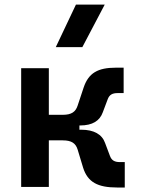

<svg xmlns="http://www.w3.org/2000/svg" viewBox="-20 -815 626 837"><path d="M72.3 0H192.9V-203.1H253.9C292.5 -203.1 310.1 -189.9 318.4 -163.1L342.3 -84C362.3 -20.5 406.7 2.4 490.2 2.4H523.9V-108.4H502.9C479.5 -108.4 466.8 -115.7 459.5 -134.8L438 -191.9C424.8 -229.5 389.2 -249.5 334.5 -249.5H326.2V-268.1H329.6C382.8 -268.1 415 -288.1 428.2 -325.7L449.7 -382.8C457 -401.9 469.7 -409.2 493.2 -409.2H519V-520H485.4C406.7 -520 366.2 -497.1 344.7 -433.6L318.4 -354.5C309.6 -327.6 292 -314.5 253.9 -314.5H192.9V-517.6H72.3ZM223.1 -609.4H338.9L436.5 -794.9H311Z"/></svg>

Font: Cascadia Code NF SemiBold
Style: Regular
Weight: 600
Monospace: yes
Designer: Aaron Bell
Foundry: Saja Typeworks
Version: Version 2404.023